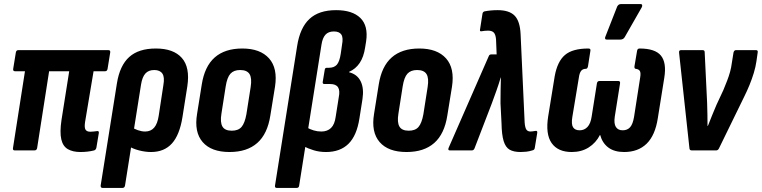

<svg xmlns="http://www.w3.org/2000/svg" viewBox="-20 -741 3754 946"><path d="M376 8Q339 8 314.5 -6Q290 -20 282 -54.5Q274 -89 283 -150L321 -390H222L163 -12Q161 0 150 0H52Q42 0 44 -12L103 -390H54Q43 -390 45 -402L58 -482Q60 -494 70 -494H514Q525 -494 523 -482L510 -402Q508 -390 498 -390H441L399 -139Q395 -112 401.5 -102Q408 -92 425 -92Q433 -92 441 -93Q449 -94 458 -95Q468 -97 467 -86L455 -14Q453 -3 444 0Q429 4 411.5 6Q394 8 376 8Z M486 185Q475 185 476 173L556 -330Q570 -418 616.5 -460Q663 -502 748 -502Q835 -502 876 -455.5Q917 -409 903 -316L879 -164Q865 -76 827 -34Q789 8 724 8Q696 8 665 0Q634 -8 612 -22L626 -116Q641 -106 659.5 -99.5Q678 -93 695 -93Q723 -93 739.5 -112Q756 -131 762 -171L785 -322Q792 -361 780 -378.5Q768 -396 740 -396Q712 -396 696.5 -379Q681 -362 675 -325L596 173Q594 185 583 185Z M1111 8Q1021 8 978.5 -41Q936 -90 951 -180L974 -324Q988 -414 1038 -458Q1088 -502 1174 -502Q1262 -502 1305.5 -453.5Q1349 -405 1335 -314L1312 -172Q1298 -81 1247.5 -36.5Q1197 8 1111 8ZM1122 -97Q1154 -97 1170 -115.5Q1186 -134 1194 -178L1215 -312Q1222 -356 1209.5 -376Q1197 -396 1163 -396Q1132 -396 1115.5 -378Q1099 -360 1092 -315L1071 -181Q1064 -138 1076 -117.5Q1088 -97 1122 -97Z M1344 185Q1333 185 1335 173L1444 -514Q1458 -604 1504.5 -647.5Q1551 -691 1636 -691Q1716 -691 1755.5 -652.5Q1795 -614 1784 -538L1779 -507Q1772 -460 1752 -430.5Q1732 -401 1700 -387V-385Q1740 -375 1757 -340.5Q1774 -306 1766 -253L1751 -158Q1738 -73 1697 -32.5Q1656 8 1586 8Q1554 8 1526 -0.5Q1498 -9 1475 -21L1490 -114Q1507 -104 1525.5 -98.5Q1544 -93 1563 -93Q1593 -93 1611 -110.5Q1629 -128 1634 -166L1649 -261Q1656 -295 1645.5 -311Q1635 -327 1607 -327H1578Q1569 -327 1570 -337L1580 -397Q1581 -407 1590 -407H1600Q1626 -407 1639.5 -422Q1653 -437 1659 -477L1665 -519Q1672 -555 1662 -570.5Q1652 -586 1625 -586Q1598 -586 1583.5 -570Q1569 -554 1564 -521L1454 173Q1453 185 1441 185Z M1983 8Q1893 8 1850.5 -41Q1808 -90 1823 -180L1846 -324Q1860 -414 1910 -458Q1960 -502 2046 -502Q2134 -502 2177.5 -453.5Q2221 -405 2207 -314L2184 -172Q2170 -81 2119.5 -36.5Q2069 8 1983 8ZM1994 -97Q2026 -97 2042 -115.5Q2058 -134 2066 -178L2087 -312Q2094 -356 2081.5 -376Q2069 -396 2035 -396Q2004 -396 1987.5 -378Q1971 -360 1964 -315L1943 -181Q1936 -138 1948 -117.5Q1960 -97 1994 -97Z M2545 8Q2511 8 2491 -3.5Q2471 -15 2461.5 -46Q2452 -77 2451 -134L2446 -232Q2446 -263 2446.5 -294Q2447 -325 2448 -359H2447Q2437 -325 2426 -294.5Q2415 -264 2403 -231L2318 -10Q2314 0 2305 0H2196Q2185 0 2191 -14L2388 -464Q2391 -473 2401 -473H2427L2424 -547Q2422 -571 2413 -580.5Q2404 -590 2385 -590Q2369 -590 2353 -587Q2348 -586 2346 -588Q2344 -590 2345 -595L2357 -672Q2358 -682 2367 -685Q2398 -691 2432 -691Q2489 -691 2515.5 -664Q2542 -637 2545 -573L2565 -137Q2567 -112 2573.5 -102.5Q2580 -93 2594 -93Q2599 -93 2605 -94Q2611 -95 2618 -96Q2629 -98 2627 -86L2615 -13Q2614 -2 2603 0Q2587 5 2572.5 6.5Q2558 8 2545 8Z M2797 8Q2729 8 2698 -36Q2667 -80 2681 -168L2713 -365Q2726 -438 2763.5 -470Q2801 -502 2879 -502Q2891 -502 2889 -491L2877 -414Q2874 -402 2867 -402Q2851 -402 2843 -391.5Q2835 -381 2832 -358L2800 -165Q2794 -129 2803.5 -114Q2813 -99 2836 -99Q2859 -99 2874.5 -115.5Q2890 -132 2895 -166L2921 -330Q2923 -342 2934 -342H3026Q3037 -342 3035 -330L3009 -166Q3004 -132 3014.5 -115.5Q3025 -99 3048 -99Q3071 -99 3084.5 -114Q3098 -129 3104 -165L3134 -358Q3138 -381 3133 -390.5Q3128 -400 3112 -402Q3105 -403 3106 -414L3119 -491Q3121 -502 3131 -502Q3208 -502 3236.5 -467Q3265 -432 3253 -358L3221 -158Q3208 -74 3166 -33Q3124 8 3055 8Q3007 8 2977.5 -14Q2948 -36 2937 -76H2936Q2916 -37 2880.5 -14.5Q2845 8 2797 8ZM2969 -546Q2963 -546 2961.5 -550.5Q2960 -555 2963 -561L3021 -709Q3025 -716 3029.5 -718.5Q3034 -721 3041 -721H3135Q3143 -721 3144 -716Q3145 -711 3142 -705L3058 -558Q3051 -546 3036 -546Z M3388 0Q3378 0 3377 -10L3326 -480Q3324 -494 3335 -494H3442Q3452 -494 3452 -484L3464 -235Q3465 -205 3465.5 -177Q3466 -149 3466 -121H3468Q3478 -146 3488.5 -172.5Q3499 -199 3510 -224L3544 -297Q3554 -321 3562.5 -343Q3571 -365 3577 -386.5Q3583 -408 3586 -432L3594 -482Q3597 -494 3606 -494H3705Q3716 -494 3713 -481L3707 -439Q3703 -411 3694 -381.5Q3685 -352 3673 -322.5Q3661 -293 3645 -261L3522 -9Q3517 0 3509 0Z"/></svg>

Font: Sofia Sans Condensed ExtraBold
Style: Italic
Weight: 800
Italic angle: -9°
Version: Version 4.100